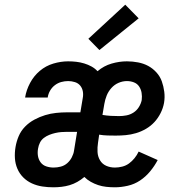

<svg xmlns="http://www.w3.org/2000/svg" viewBox="-20 -789 790 817"><path d="M207 8Q183 8 160 4.5Q137 1 116 -8.5Q95 -18 79 -34Q63 -50 54 -71Q45 -92 43.5 -115.5Q42 -139 46 -163Q50 -187 59.5 -209.5Q69 -232 86.5 -250Q104 -268 126.5 -280Q149 -292 172 -299Q195 -306 218.5 -308.5Q242 -311 265 -311H322L332 -371Q335 -386 332.5 -400Q330 -414 321.5 -424.5Q313 -435 299 -439.5Q285 -444 270 -444Q255 -444 240.5 -440Q226 -436 213.5 -426.5Q201 -417 193 -403Q185 -389 183 -374H87V-375Q92 -406 108 -436Q124 -466 149.5 -487.5Q175 -509 207 -518.5Q239 -528 270 -528Q288 -528 305 -526Q322 -524 338.5 -519Q355 -514 369.5 -506Q384 -498 395 -486Q422 -509 455 -518.5Q488 -528 520 -528Q544 -528 567.5 -523.5Q591 -519 610.5 -508.5Q630 -498 645.5 -481Q661 -464 668.5 -443Q676 -422 679 -398.5Q682 -375 678 -351Q674 -329 663.5 -308Q653 -287 637.5 -270Q622 -253 601.5 -241Q581 -229 559 -222.5Q537 -216 515.5 -214Q494 -212 472 -212Q455 -212 437.5 -212.5Q420 -213 402 -216L397 -181Q394 -162 395 -142.5Q396 -123 405.5 -107Q415 -91 432 -83.5Q449 -76 469 -76Q484 -76 500 -80Q516 -84 529 -93.5Q542 -103 552.5 -116Q563 -129 570 -144L651 -108Q638 -83 619 -60Q600 -37 576 -21Q552 -5 523.5 1.5Q495 8 469 8Q450 8 432 6Q414 4 397.5 -1.5Q381 -7 366 -15.5Q351 -24 339 -36Q325 -24 309 -15Q293 -6 276 -1Q259 4 241.5 6Q224 8 207 8ZM487 -295Q502 -295 518 -298Q534 -301 548 -310Q562 -319 571 -333.5Q580 -348 583 -363Q585 -379 582.5 -394Q580 -409 572 -421Q564 -433 550 -438.5Q536 -444 520 -444Q502 -444 484.5 -436.5Q467 -429 454 -414.5Q441 -400 434 -382.5Q427 -365 424 -347L416 -300Q434 -297 451.5 -296Q469 -295 487 -295ZM208 -76Q223 -76 238.5 -80Q254 -84 266 -94.5Q278 -105 285.5 -119.5Q293 -134 295 -148L308 -228H265Q253 -228 240.5 -227Q228 -226 215 -223Q202 -220 189.5 -215Q177 -210 166.5 -202Q156 -194 150 -182Q144 -170 142 -157Q139 -141 141.5 -125.5Q144 -110 153 -98Q162 -86 177 -81Q192 -76 208 -76ZM403 -576 356 -624 513 -769 570 -711Z"/></svg>

Font: Iosevka Etoile Medium
Style: Italic
Weight: 500
Italic angle: -9°
Designer: Belleve Invis
Foundry: Belleve Invis
Version: Version 22.1.2; ttfautohint (v1.8.4)